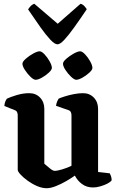

<svg xmlns="http://www.w3.org/2000/svg" viewBox="-20 -994 620 1018"><path d="M228 4Q203 4 176.5 -7.5Q150 -19 126.5 -36Q103 -53 88.5 -69Q74 -85 74 -93V-383Q74 -392 70.5 -399.5Q67 -407 58 -410L3 -432Q4 -446 8.5 -456.5Q13 -467 17 -471Q33 -479 67.5 -489.5Q102 -500 135 -500Q170 -500 192.5 -476.5Q215 -453 215 -417V-126Q227 -116 243.5 -102Q260 -88 271 -88Q283 -88 310 -96Q337 -104 359 -115V-383Q359 -392 355.5 -399.5Q352 -407 343 -410L277 -433Q279 -447 283.5 -457Q288 -467 291 -471Q302 -476 324 -483Q346 -490 372 -495Q398 -500 420 -500Q455 -500 477.5 -476.5Q500 -453 500 -417V-82L562 -75Q565 -70 568.5 -60Q572 -50 572 -38Q566 -29 549.5 -20.5Q533 -12 512 -6Q491 0 474 0Q439 0 414.5 -18.5Q390 -37 377 -63Q359 -50 331.5 -34Q304 -18 276 -7Q248 4 228 4ZM384 -571Q374 -571 357 -587Q340 -603 327 -623Q314 -643 314 -656Q314 -667 331.5 -682.5Q349 -698 371 -710Q393 -722 405 -722Q416 -722 431.5 -705.5Q447 -689 458.5 -668Q470 -647 470 -634Q470 -624 454 -609Q438 -594 417.5 -582.5Q397 -571 384 -571ZM169 -571Q158 -571 141.5 -587Q125 -603 112 -623Q99 -643 99 -656Q99 -667 116.5 -682.5Q134 -698 156 -710Q178 -722 190 -722Q201 -722 216.5 -705.5Q232 -689 243.5 -668Q255 -647 255 -634Q255 -624 239 -609Q223 -594 202.5 -582.5Q182 -571 169 -571ZM285 -759Q270 -759 247 -783.5Q224 -808 194 -850Q164 -892 129 -944Q133 -951 141.5 -960.5Q150 -970 162 -974L286 -868L407 -974Q419 -971 427.5 -961.5Q436 -952 440 -945Q405 -893 375 -851Q345 -809 322 -784Q299 -759 285 -759Z"/></svg>

Font: Texturina 72pt ExtraBold
Style: Regular
Weight: 800
Designer: Guillermo Torres Carreño
Foundry: Omnibus-Type
Version: Version 1.002; ttfautohint (v1.8.3)